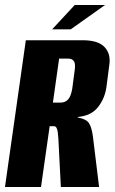

<svg xmlns="http://www.w3.org/2000/svg" viewBox="-22 -753 464 773"><path d="M-2 0 82 -591H311Q373 -591 399 -563.5Q425 -536 418 -491L406 -399Q399 -355 372 -321Q345 -287 291 -282V-280Q325 -274 336 -257.5Q347 -241 352 -204L377 0H223L213 -195Q212 -210 210.5 -221Q209 -232 205.5 -238.5Q202 -245 195 -245H178L143 0ZM191 -340H222Q241 -340 252.5 -353Q264 -366 269 -397L278 -465Q283 -495 276 -506Q269 -517 253 -517H216ZM188 -635 279 -733H401L263 -635Z"/></svg>

Font: Alumni Sans ExtraBold
Style: Italic
Weight: 800
Italic angle: -8°
Designer: Robert E. Leuschke
Foundry: Robert E. Leuschke
Version: Version 1.016